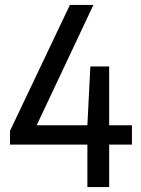

<svg xmlns="http://www.w3.org/2000/svg" viewBox="-20 -760 573 780"><path d="M20.5 -172.5V-228L264 -740H359.5L129 -251H335L347 -490H423.5V-251H516V-172.5H423.5V0H335V-172.5Z"/></svg>

Font: Encode Sans Condensed Condensed Medium
Style: Regular
Weight: 500
Width: 3
Designer: Multiple Designers
Foundry: Impallari Type
Version: Version 3.000; ttfautohint (v1.8.3) -l 8 -r 50 -G 200 -x 14 